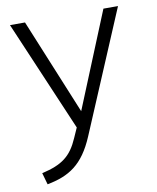

<svg xmlns="http://www.w3.org/2000/svg" viewBox="-82 -565 698 856"><g transform="rotate(-10 266.5 -137.0)"><path d="M49 174 64 227C163 208 228 169 279 48L511 -501H445L268 -68L90 -501H22L236 0L216 45C183 121 142 153 49 174Z"/></g></svg>

Font: Poppy and Pepper Light
Style: Regular
Weight: 300
Designer: Thy Ha
Foundry: Thy Ha
Version: Version 0.001;Glyphs 3.2 (3227)